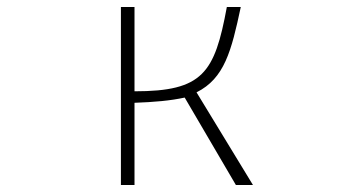

<svg xmlns="http://www.w3.org/2000/svg" viewBox="-20 -510 1040 551"><path d="M327 -490V21H366V-215C422 -217 469 -221 510 -230L657 21H706L544 -245C624 -285 644 -363 671 -490H631C596 -300 562 -248 366 -248V-490Z"/></svg>

Font: LINE Seed JP_OTF Thin
Style: Regular
Weight: 250
Designer: LY Corporation & Fontrix & Fontworks
Version: Version 1.007